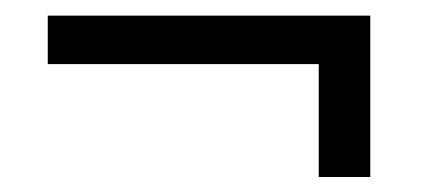

<svg xmlns="http://www.w3.org/2000/svg" viewBox="-20 -364 561 248"><path d="M391.7 -135.4H458.3V-343.8H41.7V-281.2H391.7Z"/></svg>

Font: Afacad
Style: Regular
Weight: 400
Designer: Kristian Moeller
Foundry: Dicotype
Version: Version 1.000